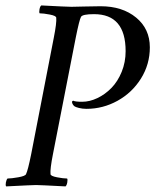

<svg xmlns="http://www.w3.org/2000/svg" viewBox="-27 -666 557 689"><path d="M510.7 -496.1Q510.7 -435.1 478.8 -384Q446.8 -333 394.5 -304.2Q342.3 -275.4 283.2 -275.4Q269 -275.4 256.3 -278.6Q243.7 -281.7 239.3 -285.2Q231.4 -293 231.4 -300.8Q231.4 -302.7 235.4 -304.7Q243.2 -300.8 267.6 -300.8Q294.9 -300.8 322.5 -314Q350.1 -327.1 372.8 -350.3Q395.5 -373.5 409.7 -408.2Q423.8 -442.9 423.8 -482.4Q423.8 -615.2 310.5 -615.2Q269 -615.2 263.7 -605.5Q257.8 -595.2 245.1 -532.2L163.1 -113.3Q152.3 -58.6 154.3 -41Q154.8 -34.2 177.5 -29.8Q200.2 -25.4 213.9 -25.4Q216.3 -22 214.4 -11.2Q212.4 -0.5 208 2.9Q115.2 -2 102.5 -2Q90.3 -2 -4.9 2.9Q-7.8 -1 -5.9 -11.2Q-3.9 -21.5 0 -25.4Q13.7 -25.4 38.6 -29.8Q63.5 -34.2 66.4 -41Q73.2 -54.7 85 -113.3L166 -530.3Q176.8 -585 174.8 -602.5Q174.3 -609.4 151.6 -613.8Q128.9 -618.2 115.2 -618.2Q112.8 -621.6 114.7 -632.3Q116.7 -643.1 121.1 -646.5Q213.9 -641.6 229.5 -641.6Q244.6 -641.6 274.7 -642.6Q304.7 -643.6 334 -643.6Q412.1 -643.6 461.4 -603Q510.7 -562.5 510.7 -496.1Z"/></svg>

Font: Crimson
Style: Italic
Weight: 400
Italic angle: -11°
Version: Version 0.8